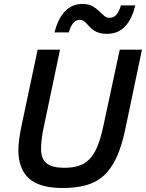

<svg xmlns="http://www.w3.org/2000/svg" viewBox="-20 -924 729 959"><path d="M605 -274.9Q586.9 -189.9 560.3 -134Q533.7 -78.1 496.1 -44.9Q458.5 -11.7 408 1.7Q357.4 15.1 292 15.1Q178.7 15.1 125.2 -32.2Q71.8 -79.6 71.8 -174.8Q71.8 -197.8 75.7 -227.8Q79.6 -257.8 86.9 -293L168 -675.8H279.8L199.2 -292Q192.4 -261.7 188.7 -233.9Q185.1 -206.1 185.1 -179.2Q185.1 -129.4 213.6 -107.7Q242.2 -85.9 299.8 -85.9Q340.8 -85.9 371.6 -95.2Q402.3 -104.5 425.8 -127.9Q449.2 -151.4 466.1 -191.7Q482.9 -231.9 496.1 -293.9L578.1 -675.8H689ZM252 -762.2Q260.3 -794.4 272.9 -820.6Q285.6 -846.7 302.7 -865.5Q319.8 -884.3 342 -894.3Q364.3 -904.3 391.6 -904.3Q421.9 -904.3 440.9 -893.6Q460 -882.8 473.9 -869.6Q487.8 -856.4 499.5 -845.7Q511.2 -835 526.9 -835Q549.3 -835 562.7 -852.3Q576.2 -869.6 584 -897H655.8Q647.9 -864.7 635.7 -838.6Q623.5 -812.5 606.4 -793.7Q589.4 -774.9 566.4 -764.9Q543.5 -754.9 513.7 -754.9Q491.2 -754.9 475.1 -760Q459 -765.1 447.5 -772.9Q436 -780.8 427.7 -790Q419.4 -799.3 411.9 -807.1Q404.3 -814.9 396.7 -820.1Q389.2 -825.2 378.9 -825.2Q358.4 -825.2 345.2 -808.3Q332 -791.5 323.7 -762.2Z"/></svg>

Font: Clear Sans Medium
Style: Italic
Weight: 500
Italic angle: -12°
Foundry: Intel Corporation
Version: Version 1.00